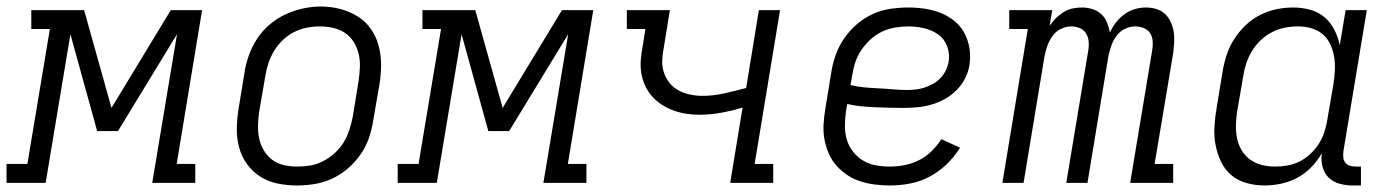

<svg xmlns="http://www.w3.org/2000/svg" viewBox="-60 -561 4280 589"><path d="M-40 0V-58H24L93 -472H36V-530H198L282 -230L464 -530H560L482 -58H539V0H407L483 -456L302 -159H238L156 -456L80 0Z M851 8Q821 8 791.5 2Q762 -4 738 -19.5Q714 -35 697.5 -58Q681 -81 673.5 -109Q666 -137 666.5 -167.5Q667 -198 672 -228L690 -338Q694 -365 703.5 -391.5Q713 -418 729 -442.5Q745 -467 767.5 -486Q790 -505 816 -517Q842 -529 869.5 -535Q897 -541 924 -541Q955 -541 983.5 -533.5Q1012 -526 1036.5 -511Q1061 -496 1077.5 -472.5Q1094 -449 1101.5 -421Q1109 -393 1109 -362.5Q1109 -332 1104 -302L1085 -192Q1081 -165 1072 -138.5Q1063 -112 1046.5 -88Q1030 -64 1007.5 -44.5Q985 -25 959 -13Q933 -1 905.5 3.5Q878 8 851 8ZM852 -50Q873 -50 893 -53.5Q913 -57 932 -67Q951 -77 967 -91.5Q983 -106 994 -124Q1005 -142 1011.5 -162Q1018 -182 1022 -202L1040 -312Q1043 -333 1044 -354Q1045 -375 1040.5 -394.5Q1036 -414 1025.5 -431.5Q1015 -449 998.5 -460Q982 -471 962 -475.5Q942 -480 921 -480Q901 -480 881 -476Q861 -472 842 -462.5Q823 -453 807.5 -438Q792 -423 781 -405Q770 -387 763.5 -367.5Q757 -348 754 -328L735 -218Q732 -198 731.5 -177Q731 -156 735 -136.5Q739 -117 749.5 -99.5Q760 -82 775.5 -70.5Q791 -59 811 -54.5Q831 -50 852 -50Z M1160 0V-58H1224L1293 -472H1236V-530H1398L1482 -230L1664 -530H1760L1682 -58H1739V0H1607L1683 -456L1502 -159H1438L1356 -456L1280 0Z M2180 0 2218 -231Q2185 -221 2151.5 -215Q2118 -209 2084 -209Q2063 -209 2042.5 -212.5Q2022 -216 2003.5 -223Q1985 -230 1968.5 -241Q1952 -252 1939 -267Q1926 -282 1918 -300.5Q1910 -319 1907 -339Q1904 -359 1906 -380Q1908 -401 1912 -422L1920 -472H1863V-530H1995L1976 -413Q1972 -394 1971.5 -374.5Q1971 -355 1977 -337.5Q1983 -320 1994.5 -306Q2006 -292 2022 -283.5Q2038 -275 2056.5 -271Q2075 -267 2095 -267Q2128 -267 2161.5 -274.5Q2195 -282 2229 -291L2268 -530H2333L2255 -58H2312V0Z M2670 8Q2647 8 2623.5 5Q2600 2 2578.5 -5Q2557 -12 2538.5 -24.5Q2520 -37 2505.5 -53.5Q2491 -70 2482 -91Q2473 -112 2469 -134.5Q2465 -157 2466.5 -180.5Q2468 -204 2472 -228L2490 -338Q2494 -365 2503.5 -392Q2513 -419 2529.5 -443Q2546 -467 2568.5 -486.5Q2591 -506 2617.5 -518Q2644 -530 2672 -534Q2700 -538 2727 -538Q2753 -538 2778.5 -534Q2804 -530 2826.5 -521Q2849 -512 2868 -496.5Q2887 -481 2898.5 -459.5Q2910 -438 2914 -413Q2918 -388 2914 -362Q2911 -341 2900.5 -320.5Q2890 -300 2874 -284Q2858 -268 2838 -257Q2818 -246 2797 -240Q2776 -234 2754.5 -232Q2733 -230 2712 -230Q2690 -230 2668.5 -230.5Q2647 -231 2625 -232Q2603 -233 2581.5 -235Q2560 -237 2539 -242L2535 -218Q2532 -196 2532 -174Q2532 -152 2538 -132Q2544 -112 2557 -95.5Q2570 -79 2587.5 -68.5Q2605 -58 2626.5 -54Q2648 -50 2671 -50Q2693 -50 2715.5 -54.5Q2738 -59 2759 -69.5Q2780 -80 2797.5 -97Q2815 -114 2828 -134L2885 -108Q2868 -80 2844 -57Q2820 -34 2791.5 -19Q2763 -4 2732 2Q2701 8 2670 8ZM2723 -285Q2736 -285 2749.5 -286.5Q2763 -288 2776.5 -292.5Q2790 -297 2802.5 -304Q2815 -311 2825 -321.5Q2835 -332 2841.5 -345Q2848 -358 2850 -371Q2853 -387 2850 -403Q2847 -419 2839 -432.5Q2831 -446 2818.5 -455Q2806 -464 2791 -469.5Q2776 -475 2759.5 -477.5Q2743 -480 2727 -480Q2707 -480 2686 -476.5Q2665 -473 2646 -464Q2627 -455 2610.5 -440Q2594 -425 2582 -407Q2570 -389 2563.5 -369Q2557 -349 2554 -328L2549 -300Q2570 -295 2591.5 -293Q2613 -291 2635 -290Q2657 -289 2679 -287Q2701 -285 2723 -285Z M3015 0 3093 -472H3036V-530H3168L3160 -482Q3168 -494 3179 -505Q3190 -516 3203 -524Q3216 -532 3230 -535Q3244 -538 3259 -538Q3276 -538 3291.5 -533Q3307 -528 3318.5 -517.5Q3330 -507 3336 -492Q3342 -477 3345 -461Q3352 -477 3363 -491.5Q3374 -506 3389 -517Q3404 -528 3421 -533Q3438 -538 3455 -538Q3472 -538 3487 -533.5Q3502 -529 3513.5 -518.5Q3525 -508 3531.5 -493.5Q3538 -479 3540.5 -463.5Q3543 -448 3542 -431Q3541 -414 3539 -398L3482 -58H3539V0H3407L3475 -409Q3477 -422 3476 -435.5Q3475 -449 3468 -459.5Q3461 -470 3448.5 -475Q3436 -480 3422 -480Q3406 -480 3390 -472Q3374 -464 3364 -449.5Q3354 -435 3348.5 -419Q3343 -403 3340 -387L3276 0H3211L3279 -409Q3281 -422 3279.5 -435.5Q3278 -449 3271 -459.5Q3264 -470 3252 -475Q3240 -480 3226 -480Q3210 -480 3194 -472Q3178 -464 3168 -449.5Q3158 -435 3152.5 -419Q3147 -403 3144 -387L3080 0Z M3819 8Q3791 8 3764 0.5Q3737 -7 3717 -24Q3697 -41 3685.5 -65.5Q3674 -90 3669 -116.5Q3664 -143 3665.5 -171.5Q3667 -200 3672 -228L3690 -338Q3694 -364 3702 -389.5Q3710 -415 3724.5 -438.5Q3739 -462 3759.5 -482Q3780 -502 3804.5 -514.5Q3829 -527 3855 -532.5Q3881 -538 3907 -538Q3934 -538 3959.5 -531Q3985 -524 4003.5 -508Q4022 -492 4033.5 -469.5Q4045 -447 4050 -422L4068 -530H4133L4061 -96Q4060 -86 4061 -77Q4062 -68 4067.5 -61.5Q4073 -55 4081.5 -52.5Q4090 -50 4099 -50H4115V8H4090Q4069 8 4049 2.5Q4029 -3 4015.5 -16.5Q4002 -30 3997 -50Q3992 -70 3995 -91Q3982 -68 3962.5 -48Q3943 -28 3919.5 -15.5Q3896 -3 3870 2.5Q3844 8 3819 8ZM3852 -50Q3871 -50 3890.5 -53.5Q3910 -57 3927.5 -66Q3945 -75 3960.5 -89.5Q3976 -104 3986.5 -121Q3997 -138 4003 -157Q4009 -176 4012 -195L4031 -305Q4034 -326 4035 -347Q4036 -368 4032.5 -388Q4029 -408 4020.5 -426Q4012 -444 3997 -456.5Q3982 -469 3962.5 -474.5Q3943 -480 3922 -480Q3901 -480 3881 -476Q3861 -472 3842.5 -462.5Q3824 -453 3808 -438Q3792 -423 3781 -405Q3770 -387 3763.5 -367.5Q3757 -348 3754 -328L3735 -218Q3732 -198 3731.5 -177Q3731 -156 3735 -136.5Q3739 -117 3749 -100Q3759 -83 3775 -71.5Q3791 -60 3811 -55Q3831 -50 3852 -50Z"/></svg>

Font: Iosevka Slab Light Extended
Style: Italic
Weight: 300
Width: 7
Italic angle: -9°
Monospace: yes
Designer: Belleve Invis
Foundry: Belleve Invis
Version: Version 11.1.0; ttfautohint (v1.8.3)